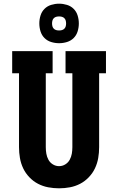

<svg xmlns="http://www.w3.org/2000/svg" viewBox="-20 -1012 640 1040"><path d="M300 8Q270 8 241 2.5Q212 -3 186 -16.5Q160 -30 139 -52Q118 -74 105.5 -100.5Q93 -127 88 -156Q83 -185 83 -215V-615H46V-735H265V-615H228V-215Q228 -197 231 -179.5Q234 -162 242.5 -146.5Q251 -131 266.5 -121.5Q282 -112 300 -112Q318 -112 333.5 -121.5Q349 -131 357.5 -146.5Q366 -162 369 -179.5Q372 -197 372 -215V-615H335V-735H554V-615H517V-215Q517 -185 512 -156Q507 -127 494.5 -100.5Q482 -74 461 -52Q440 -30 414 -16.5Q388 -3 359 2.5Q330 8 300 8ZM300 -778Q278 -778 257 -784.5Q236 -791 221 -806Q206 -821 199.5 -842Q193 -863 193 -885Q193 -907 199.5 -928Q206 -949 221 -964Q236 -979 257 -985.5Q278 -992 300 -992Q322 -992 343 -985.5Q364 -979 379 -964Q394 -949 400.5 -928Q407 -907 407 -885Q407 -863 400.5 -842Q394 -821 379 -806Q364 -791 343 -784.5Q322 -778 300 -778ZM300 -847Q308 -847 315.5 -849Q323 -851 328.5 -856.5Q334 -862 336 -869.5Q338 -877 338 -885Q338 -893 336 -900.5Q334 -908 328.5 -913.5Q323 -919 315.5 -921Q308 -923 300 -923Q292 -923 284.5 -921Q277 -919 271.5 -913.5Q266 -908 264 -900.5Q262 -893 262 -885Q262 -877 264 -869.5Q266 -862 271.5 -856.5Q277 -851 284.5 -849Q292 -847 300 -847Z"/></svg>

Font: Iosevka Slab Heavy Extended
Style: Regular
Weight: 900
Width: 7
Monospace: yes
Designer: Belleve Invis
Foundry: Belleve Invis
Version: Version 11.1.0; ttfautohint (v1.8.3)